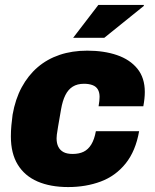

<svg xmlns="http://www.w3.org/2000/svg" viewBox="-20 -745 626 777"><path d="M256 12Q184 12 132 -10.5Q80 -33 52 -78.5Q24 -124 24 -193Q24 -215 26 -237Q28 -259 31 -281Q42 -344 68 -392Q94 -440 132.5 -473Q171 -506 221.5 -523Q272 -540 333 -540Q401 -540 453.5 -522Q506 -504 536 -467Q566 -430 566 -373Q566 -360 564.5 -345.5Q563 -331 560 -315H379Q381 -327 382 -336.5Q383 -346 383 -353Q383 -371 376 -383Q369 -395 354.5 -400.5Q340 -406 320 -406Q293 -406 274.5 -394.5Q256 -383 244.5 -360Q233 -337 227 -302Q219 -256 215 -232.5Q211 -209 210 -200Q209 -191 209 -185Q209 -165 216 -151Q223 -137 237 -129.5Q251 -122 274 -122Q300 -122 318.5 -131Q337 -140 349.5 -160.5Q362 -181 368 -214H543Q529 -134 488.5 -83.5Q448 -33 388 -10.5Q328 12 256 12ZM276 -592 378 -725H562V-721L402 -592Z"/></svg>

Font: Archivo SemiCondensed Black
Style: Italic
Weight: 900
Width: 4
Italic angle: -10°
Designer: Hector Gatti
Foundry: Omnibus-Type
Version: Version 2.001